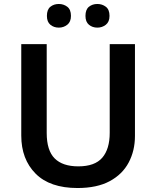

<svg xmlns="http://www.w3.org/2000/svg" viewBox="-20 -936 787 966"><path d="M659 -252Q659 -178 627.5 -118.5Q596 -59 532 -24.5Q468 10 370 10Q231 10 159 -62.5Q87 -135 87 -254V-714H215V-267Q215 -179 255 -139Q295 -99 374 -99Q457 -99 494.5 -142.5Q532 -186 532 -268V-714H659ZM216 -856Q216 -888 233.5 -902Q251 -916 276 -916Q300 -916 318.5 -902Q337 -888 337 -856Q337 -826 318.5 -811.5Q300 -797 276 -797Q251 -797 233.5 -811.5Q216 -826 216 -856ZM410 -856Q410 -888 427.5 -902Q445 -916 470 -916Q494 -916 512.5 -902Q531 -888 531 -856Q531 -826 512.5 -811.5Q494 -797 470 -797Q445 -797 427.5 -811.5Q410 -826 410 -856Z"/></svg>

Font: Noto Sans Tamil SemiBold
Style: Regular
Weight: 600
Designer: Jelle Bosma - Monotype Design Team
Foundry: Monotype Imaging Inc.
Version: Version 2.004; ttfautohint (v1.8.4.7-5d5b)